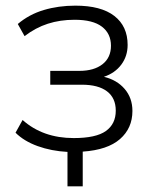

<svg xmlns="http://www.w3.org/2000/svg" viewBox="-20 -530 538 680"><path d="M219 130V8Q162 5 113.5 -12.5Q65 -30 35 -60L60 -105Q132 -41 241 -41Q320 -41 355 -66Q390 -91 390 -138Q390 -183 359 -206.5Q328 -230 270 -230H158V-279H261Q313 -279 343 -302.5Q373 -326 373 -368Q373 -411 341 -435.5Q309 -460 244 -460Q193 -460 149.5 -446Q106 -432 67 -402L43 -445Q83 -479 135 -494.5Q187 -510 247 -510Q338 -510 385 -473.5Q432 -437 432 -371Q432 -331 409.5 -301Q387 -271 348 -258Q394 -247 421.5 -215Q449 -183 449 -137Q449 -76 405 -37.5Q361 1 273 7V130Z"/></svg>

Font: Mulish Light
Style: Regular
Weight: 300
Designer: Vernon Adams
Foundry: Vernon Adams
Version: Version 3.603; ttfautohint (v1.8.3)